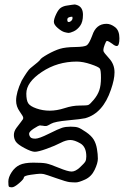

<svg xmlns="http://www.w3.org/2000/svg" viewBox="-20 -632 574 844"><path d="M322.3 -608.4Q344.7 -598.6 344.7 -566.9Q344.7 -535.2 332 -518.1Q319.3 -501 303.7 -494.1Q288.1 -487.3 282.2 -487.3Q276.4 -487.3 263.7 -490.7Q251 -494.1 233.9 -508.8Q216.8 -523.4 216.8 -536.1Q216.8 -548.8 227.1 -570.3Q237.3 -591.8 248.5 -598.6Q259.8 -605.5 273.4 -607.4Q287.1 -609.4 295.4 -610.8Q303.7 -612.3 308.1 -612.3Q312.5 -612.3 322.3 -608.4ZM296.9 -558.6Q276.4 -557.6 275.9 -546.4Q275.4 -535.2 281.7 -535.2Q288.1 -535.2 293.5 -540.5Q298.8 -545.9 298.8 -552.2Q298.8 -558.6 296.9 -558.6ZM450.2 -452.1Q446.3 -452.1 440.4 -436Q434.6 -419.9 434.6 -415V-408.2Q435.5 -401.4 459.5 -375.5Q483.4 -349.6 483.4 -314.5V-313.5Q483.4 -283.2 467.8 -238.3Q432.6 -133.8 354.5 -112.3Q337.9 -108.4 279.3 -103Q220.7 -97.7 204.1 -87.9Q187.5 -78.1 183.6 -78.1H175.8Q166 -80.1 158.2 -80.1L157.2 -81.1Q148.4 -80.1 127.9 -66.4Q107.4 -52.7 107.9 -43.9Q108.4 -35.2 113.8 -28.8Q119.1 -22.5 135.3 -22.5Q151.4 -22.5 194.3 -43.9Q237.3 -65.4 252.9 -70.3Q268.6 -75.2 290.5 -75.2Q312.5 -75.2 323.7 -71.3Q335 -67.4 358.4 -51.3Q381.8 -35.2 392.1 -18.1Q402.3 -1 406.2 22.5Q410.2 45.9 410.2 65.4Q410.2 85 396 114.7Q381.8 144.5 354 157.2Q326.2 169.9 313 169.9Q299.8 169.9 285.6 168.5Q271.5 167 226.1 150.9Q180.7 134.8 172.9 133.3Q165 131.8 155.8 131.8Q146.5 131.8 115.7 136.2Q85 140.6 85 147.9Q85 155.3 64 173.3Q43 191.4 32.2 191.4Q21.5 191.4 19 188Q16.6 184.6 16.6 166Q16.6 147.5 30.8 125.5Q44.9 103.5 65.9 93.3Q86.9 83 126.5 83Q166 83 183.1 86.4Q200.2 89.8 239.3 106Q278.3 122.1 294.9 122.1Q311.5 122.1 331.1 104Q350.6 85.9 355 78.1Q359.4 70.3 359.4 55.7Q359.4 13.7 333.5 -1.5Q307.6 -16.6 289.1 -16.6Q270.5 -16.6 246.1 -3.9Q221.7 8.8 185.1 22Q148.4 35.2 133.3 35.2Q118.2 35.2 87.9 19Q57.6 2.9 49.3 -9.8Q41 -22.5 41 -38.6Q41 -54.7 52.2 -69.8Q63.5 -85 72.3 -96.2Q81.1 -107.4 81.5 -108.9Q82 -110.4 82 -115.2Q82 -120.1 66.4 -142.1Q50.8 -164.1 50.8 -189.5Q50.8 -225.6 75.2 -277.3Q101.6 -322.3 113.3 -332Q154.3 -364.3 156.2 -369.1Q160.2 -377 189.9 -393.6Q219.7 -410.2 243.7 -417.5Q267.6 -424.8 309.6 -425.3Q351.6 -425.8 361.8 -433.1Q372.1 -440.4 385.7 -476.6Q402.3 -527.3 448.2 -527.3Q466.8 -527.3 485.8 -512.7Q504.9 -498 504.9 -463.9Q504.9 -429.7 493.2 -429.7Q485.4 -429.7 473.6 -439.5Q458 -451.2 450.2 -452.1ZM317.4 -361.3Q232.4 -361.3 164.1 -315.9Q95.7 -270.5 95.7 -220.7Q95.7 -191.4 104 -178.2Q112.3 -165 140.1 -155.3Q168 -145.5 198.7 -145.5Q229.5 -145.5 264.2 -156.7Q298.8 -168 329.6 -168Q360.4 -168 367.7 -170.4Q375 -172.9 392.1 -193.4Q409.2 -213.9 416.5 -235.4Q423.8 -256.8 423.8 -290Q423.8 -323.2 418.9 -330.6Q414.1 -337.9 379.4 -349.6Q344.7 -361.3 317.4 -361.3Z"/></svg>

Font: Drukaatie burti
Style: Light
Weight: 300
Version: Version 0.14